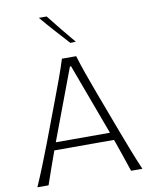

<svg xmlns="http://www.w3.org/2000/svg" viewBox="-104 -1073 904 1149"><g transform="rotate(-10 347.5 -498.5)"><path d="M28.3 0H96.2Q112.8 -48.3 130.6 -99.1Q148.4 -149.9 166.5 -199.7H529.3Q546.9 -150.9 564.2 -99.6Q581.5 -48.3 597.7 0H666.5Q641.1 -58.6 616.2 -122.8Q591.3 -187 568.4 -247.6L474.1 -499Q448.7 -567.4 429.4 -621.8Q410.2 -676.3 393.1 -732.4H306.6Q289.1 -677.2 269.3 -622.3Q249.5 -567.4 223.6 -499.5L128.9 -248.5Q106.4 -189.5 80.3 -124.3Q54.2 -59.1 28.3 0ZM512.7 -246.1H183.6L345.7 -678.2H352.5ZM372.6 -816.9 406.2 -817.9Q368.7 -862.8 331.8 -907.7Q294.9 -952.6 260.3 -997.1H212.9Q251.5 -951.2 291.5 -906.5Q331.5 -861.8 372.6 -816.9Z"/></g></svg>

Font: Pinar VF
Style: Regular
Weight: 300
Designer: Amin Abedi
Version: Version 2.000